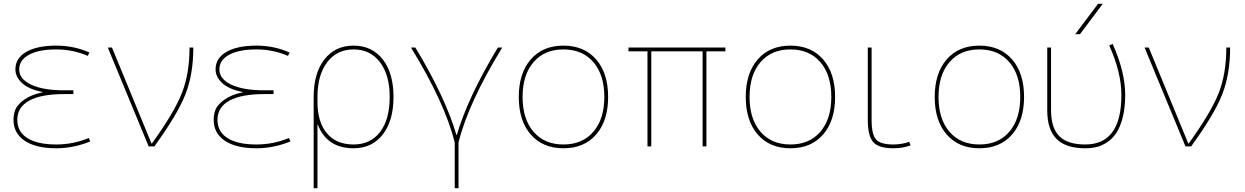

<svg xmlns="http://www.w3.org/2000/svg" viewBox="-20 -770 6547 1010"><path d="M203 -284V-286Q130 -301 95.5 -333.5Q61 -366 61 -405Q61 -464 118 -497Q175 -530 276 -530Q369 -530 450 -494L442 -476Q363 -510 276 -510Q184 -510 132.5 -482Q81 -454 81 -405Q81 -354 144 -324.5Q207 -295 316 -295H366V-275H316Q196 -275 133.5 -240.5Q71 -206 71 -140Q71 -77 124 -43.5Q177 -10 276 -10Q364 -10 447 -44L455 -26Q366 10 276 10Q169 10 110 -29.5Q51 -69 51 -140Q51 -168 60.5 -193Q70 -218 106.5 -245Q143 -272 203 -284Z M569 -520 777 -15H779Q897 -179 937 -281Q977 -383 977 -520H997Q997 -380 955.5 -274Q914 -168 792 0H762L547 -520Z M1256 -284V-286Q1183 -301 1148.5 -333.5Q1114 -366 1114 -405Q1114 -464 1171 -497Q1228 -530 1329 -530Q1422 -530 1503 -494L1495 -476Q1416 -510 1329 -510Q1237 -510 1185.5 -482Q1134 -454 1134 -405Q1134 -354 1197 -324.5Q1260 -295 1369 -295H1419V-275H1369Q1249 -275 1186.5 -240.5Q1124 -206 1124 -140Q1124 -77 1177 -43.5Q1230 -10 1329 -10Q1417 -10 1500 -44L1508 -26Q1419 10 1329 10Q1222 10 1163 -29.5Q1104 -69 1104 -140Q1104 -168 1113.5 -193Q1123 -218 1159.5 -245Q1196 -272 1256 -284Z M1650 -260V-235Q1650 -128 1699.5 -69Q1749 -10 1840 -10Q1929 -10 1979.5 -76Q2030 -142 2030 -260Q2030 -375 1979 -442.5Q1928 -510 1840 -510Q1752 -510 1701 -442.5Q1650 -375 1650 -260ZM1840 10Q1700 10 1652 -114H1650V220H1630V-260Q1630 -385 1686.5 -457.5Q1743 -530 1840 -530Q1937 -530 1993.5 -457.5Q2050 -385 2050 -260Q2050 -135 1993.5 -62.5Q1937 10 1840 10Z M2383 -60Q2441 -258 2599 -520H2622Q2443 -228 2392 -20V220H2372V-20Q2321 -228 2142 -520H2165Q2323 -258 2381 -60Z M2772 -62.5Q2709 -135 2709 -260Q2709 -385 2772 -457.5Q2835 -530 2944 -530Q3053 -530 3116 -457.5Q3179 -385 3179 -260Q3179 -135 3116 -62.5Q3053 10 2944 10Q2835 10 2772 -62.5ZM2786.5 -77Q2844 -10 2944 -10Q3044 -10 3101.5 -77Q3159 -144 3159 -260Q3159 -376 3101.5 -443Q3044 -510 2944 -510Q2844 -510 2786.5 -443Q2729 -376 2729 -260Q2729 -144 2786.5 -77Z M3696 -500V0H3676V-500H3406V0H3386V-500H3286V-520H3796V-500Z M3966 -62.5Q3903 -135 3903 -260Q3903 -385 3966 -457.5Q4029 -530 4138 -530Q4247 -530 4310 -457.5Q4373 -385 4373 -260Q4373 -135 4310 -62.5Q4247 10 4138 10Q4029 10 3966 -62.5ZM3980.5 -77Q4038 -10 4138 -10Q4238 -10 4295.5 -77Q4353 -144 4353 -260Q4353 -376 4295.5 -443Q4238 -510 4138 -510Q4038 -510 3980.5 -443Q3923 -376 3923 -260Q3923 -144 3980.5 -77Z M4565 -520V-140Q4565 -60 4589.5 -35Q4614 -10 4680 -10Q4723 -10 4763 -24L4770 -5Q4728 10 4680 10Q4603 10 4574 -22Q4545 -54 4545 -140V-520Z M4960 -62.5Q4897 -135 4897 -260Q4897 -385 4960 -457.5Q5023 -530 5132 -530Q5241 -530 5304 -457.5Q5367 -385 5367 -260Q5367 -135 5304 -62.5Q5241 10 5132 10Q5023 10 4960 -62.5ZM4974.5 -77Q5032 -10 5132 -10Q5232 -10 5289.5 -77Q5347 -144 5347 -260Q5347 -376 5289.5 -443Q5232 -510 5132 -510Q5032 -510 4974.5 -443Q4917 -376 4917 -260Q4917 -144 4974.5 -77Z M5661 -590H5636L5756 -750H5781ZM5815 -531 5833 -539Q5899 -392 5899 -270Q5899 -203 5886 -152.5Q5873 -102 5853 -71.5Q5833 -41 5804.5 -22Q5776 -3 5748 3.5Q5720 10 5689 10Q5587 10 5538 -39Q5489 -88 5489 -190V-520H5509V-190Q5509 -97 5552.5 -53.5Q5596 -10 5689 -10Q5879 -10 5879 -270Q5879 -389 5815 -531Z M6023 -520 6231 -15H6233Q6351 -179 6391 -281Q6431 -383 6431 -520H6451Q6451 -380 6409.5 -274Q6368 -168 6246 0H6216L6001 -520Z"/></svg>

Font: Mplus 1p Thin
Style: Regular
Weight: 250
Version: Version 1.061